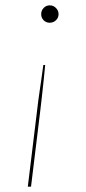

<svg xmlns="http://www.w3.org/2000/svg" viewBox="-20 -518 321 718"><path d="M84 180 118 -99Q120.5 -121 123 -140.2Q125.5 -159.5 128.5 -179.5Q131.5 -199.5 134.8 -222.5Q138 -245.5 142 -275H149Q146 -245.5 143.8 -222.5Q141.5 -199.5 139.2 -179.5Q137 -159.5 134.8 -140.2Q132.5 -121 130 -99L96 180ZM134 -465Q134 -478.5 143.2 -488.2Q152.5 -498 166 -498Q179.5 -498 189.2 -488.2Q199 -478.5 199 -465Q199 -451.5 189.2 -442.2Q179.5 -433 166 -433Q152.5 -433 143.2 -442.2Q134 -451.5 134 -465Z"/></svg>

Font: Lato Hairline
Style: Italic
Weight: 250
Italic angle: -7°
Designer: Lukasz Dziedzic
Foundry: Lukasz Dziedzic
Version: Version 1.104; Western+Polish opensource